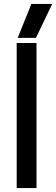

<svg xmlns="http://www.w3.org/2000/svg" viewBox="-20 -958 286 978"><path d="M140 -938H246L163 -765H70ZM65 -739H166V0H65Z"/></svg>

Font: Prompt
Style: Regular
Weight: 400
Designer: Katatrad Team
Foundry: CadsonDemak
Version: Version 1.001